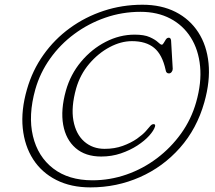

<svg xmlns="http://www.w3.org/2000/svg" viewBox="-20 -758 910 812"><path d="M362.5 34.5Q280 34.5 218.2 3.2Q156.5 -28 120.2 -84.2Q84 -140.5 76.2 -216Q68.5 -291.5 94 -380Q117 -460.5 163.8 -526.2Q210.5 -592 275.5 -639.2Q340.5 -686.5 418.5 -712.2Q496.5 -738 582.5 -738Q662.5 -738 722.5 -707.5Q782.5 -677 818.5 -621.5Q854.5 -566 862 -490.5Q869.5 -415 844 -325Q812.5 -213.5 741 -132.8Q669.5 -52 571.5 -8.8Q473.5 34.5 362.5 34.5ZM371 4.5Q445 4.5 514.8 -19.8Q584.5 -44 643.5 -88.5Q702.5 -133 745.8 -193.2Q789 -253.5 809.5 -325.5Q833 -408 826.2 -477.8Q819.5 -547.5 787 -599.2Q754.5 -651 700.2 -679.5Q646 -708 574 -708Q496.5 -708 425.2 -683.2Q354 -658.5 294.2 -614.2Q234.5 -570 192 -510.2Q149.5 -450.5 129.5 -380.5Q98.5 -270 119.2 -182.8Q140 -95.5 205 -45.5Q270 4.5 371 4.5ZM635.5 -222.5Q630.5 -206 611 -184.2Q591.5 -162.5 560.8 -142.5Q530 -122.5 491 -109.2Q452 -96 408 -96Q341 -96 299.8 -131.8Q258.5 -167.5 247.2 -230.2Q236 -293 258.5 -374Q278 -443.5 322.8 -497Q367.5 -550.5 426.8 -581Q486 -611.5 549.5 -611.5Q590 -611.5 613.2 -601Q636.5 -590.5 647.8 -579.8Q659 -569 664 -569Q668.5 -569 672.5 -576.5Q676.5 -584 681.5 -591.2Q686.5 -598.5 694 -598.5Q702 -598.5 703.5 -587L710.5 -467Q710.5 -459.5 705.8 -453.5Q701 -447.5 694.5 -447.5Q682.5 -447.5 680.5 -462Q666.5 -527 632 -555.5Q597.5 -584 538 -584Q491.5 -584 443.5 -558.5Q395.5 -533 357.2 -488Q319 -443 302 -384Q280 -305 290.5 -247.8Q301 -190.5 336.2 -159.5Q371.5 -128.5 422.5 -128.5Q464.5 -128.5 499 -141Q533.5 -153.5 559.5 -171.5Q584 -189 596.2 -202.8Q608.5 -216.5 615.2 -224.8Q622 -233 629.5 -233Q638.5 -233 635.5 -222.5Z"/></svg>

Font: Fraunces 9pt SuperSoft Thin
Style: Italic
Weight: 100
Italic angle: -16°
Version: Version 1.000;[0bf87f6ff]